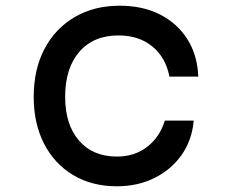

<svg xmlns="http://www.w3.org/2000/svg" viewBox="-20 -636 790 672"><path d="M389 16Q302 16 236.5 -23Q171 -62 134.5 -132.5Q98 -203 98 -297Q98 -393 135.5 -464.5Q173 -536 241 -576Q309 -616 399 -616Q480 -616 540.5 -585Q601 -554 636 -498.5Q671 -443 674 -368H573Q560 -435 513 -473.5Q466 -512 395 -512Q307 -512 257.5 -454.5Q208 -397 208 -297Q208 -200 256.5 -144Q305 -88 389 -88Q451 -88 495 -122Q539 -156 557 -214H658Q652 -145 615.5 -93.5Q579 -42 520.5 -13Q462 16 389 16Z"/></svg>

Font: Martian Mono SemiExpanded
Style: Regular
Weight: 400
Width: 6
Monospace: yes
Designer: Roman Shamin
Foundry: Evil Martians
Version: Version 1.000